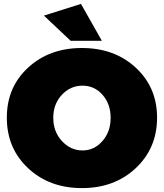

<svg xmlns="http://www.w3.org/2000/svg" viewBox="-20 -954 840 984"><path d="M395 -934 502 -745H342L205 -874ZM785 -351Q785 -195 676 -92.5Q567 10 400 10Q233 10 124 -92Q15 -194 15 -351Q15 -507 124 -607.5Q233 -708 400 -708Q567 -708 676 -607Q785 -506 785 -351ZM403 -515Q341 -515 297 -468Q253 -421 253 -350Q253 -279 297.5 -231Q342 -183 403 -183Q463 -183 505 -231Q547 -279 547 -350Q547 -421 505.5 -468Q464 -515 403 -515Z"/></svg>

Font: MontserratBlack
Style: Regular
Weight: 900
Designer: Julieta Ulanovsky
Foundry: Julieta Ulanovsky
Version: Version 4.000